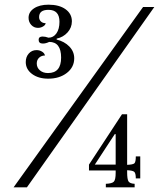

<svg xmlns="http://www.w3.org/2000/svg" viewBox="-20 -800 711 820"><path d="M639 -770 95 0H38L591 -770ZM360 -72V-97L501 -312H523V-96Q548 -97 554 -102.5Q560 -108 560 -132H579V-38H560Q560 -60 553.5 -66Q547 -72 523 -73V-65Q523 -34 529 -25Q535 -16 555 -15V0H432V-15Q459 -16 466.5 -24.5Q474 -33 474 -62V-72ZM474 -97V-227H470L385 -97ZM241 -554Q241 -621 190 -621Q176 -614 163 -614Q145 -614 145 -630Q145 -644 162 -644Q174 -644 187 -639Q208 -639 221 -657.5Q234 -676 234 -707Q234 -758 187 -758Q147 -758 147 -727Q147 -716 154.5 -708.5Q162 -701 175 -701Q174 -693 164 -687Q154 -681 142 -681Q125 -681 113.5 -693.5Q102 -706 102 -724Q102 -749 125.5 -764.5Q149 -780 187 -780Q233 -780 260 -760.5Q287 -741 287 -709Q287 -682 268.5 -661.5Q250 -641 222 -635V-631Q255 -623 276 -601.5Q297 -580 297 -551Q297 -513 265.5 -488.5Q234 -464 186 -464Q144 -464 117 -484Q90 -504 90 -535Q90 -557 103 -571.5Q116 -586 136 -586Q149 -586 159.5 -579.5Q170 -573 172 -563Q157 -563 147 -553.5Q137 -544 137 -529Q137 -511 150.5 -499.5Q164 -488 185 -488Q241 -488 241 -554Z"/></svg>

Font: Libre Baskerville
Style: Regular
Weight: 400
Designer: Pablo Impallari, Rodrigo Fuenzalida
Foundry: Pablo Impallari, Rodrigo Fuenzalida
Version: Version 1.000